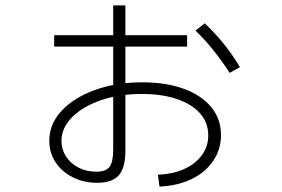

<svg xmlns="http://www.w3.org/2000/svg" viewBox="-20 -657 1040 709"><path d="M563 -12Q619 -14 660.5 -33Q702 -52 725.5 -84Q749 -116 749 -157Q749 -204 719 -238Q689 -272 634 -291Q579 -310 504 -310Q420 -310 353 -287Q286 -264 246.5 -224.5Q207 -185 207 -137Q207 -105 224 -79Q241 -53 270 -38Q299 -23 336 -23Q371 -23 384.5 -41Q398 -59 398 -105V-324V-637H443V-100Q443 -37 418.5 -9.5Q394 18 339 18Q289 18 248.5 -2.5Q208 -23 185 -58Q162 -93 162 -137Q162 -199 207 -247.5Q252 -296 330 -324.5Q408 -353 505 -353Q594 -353 659 -329Q724 -305 760 -261.5Q796 -218 796 -158Q796 -105 767 -62.5Q738 -20 687 4.5Q636 29 569 32ZM180 -485V-527H671V-485ZM828 -388Q801 -430 770 -469Q739 -508 702 -544L736 -571Q774 -535 806 -495.5Q838 -456 866 -409Z"/></svg>

Font: M PLUS 1 Code Light
Style: Regular
Weight: 300
Designer: Coji Morishita
Foundry: UNDERFOREST DESIGN
Version: Version 1.002